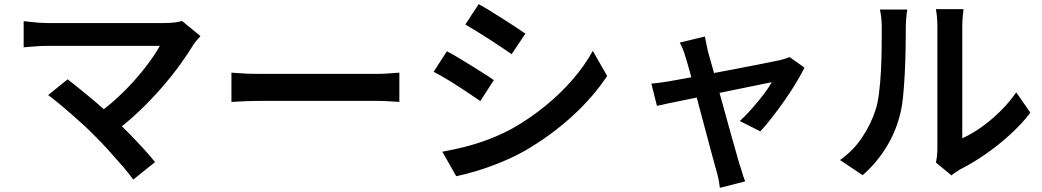

<svg xmlns="http://www.w3.org/2000/svg" viewBox="-20 -805 5020 925"><path d="M946 -631Q937 -621 928.5 -611.5Q920 -602 914 -593Q885 -545 844.5 -489.5Q804 -434 754 -377Q704 -320 647.5 -266.5Q591 -213 531 -169L442 -251Q494 -287 541.5 -330.5Q589 -374 629 -419Q669 -464 700 -506.5Q731 -549 750 -584Q731 -584 696.5 -584Q662 -584 616.5 -584Q571 -584 521 -584Q471 -584 421.5 -584Q372 -584 328.5 -584Q285 -584 252.5 -584Q220 -584 205 -584Q185 -584 163.5 -582.5Q142 -581 123 -579.5Q104 -578 94 -577V-703Q107 -702 126.5 -699.5Q146 -697 167 -695.5Q188 -694 205 -694Q218 -694 249.5 -694Q281 -694 325 -694Q369 -694 420 -694Q471 -694 523 -694Q575 -694 623.5 -694Q672 -694 710.5 -694Q749 -694 771 -694Q826 -694 857 -704ZM434 -153Q412 -176 383 -202.5Q354 -229 322.5 -256.5Q291 -284 262.5 -307.5Q234 -331 212 -347L306 -423Q325 -408 352.5 -386Q380 -364 412 -337.5Q444 -311 476 -282.5Q508 -254 537 -227Q569 -196 604.5 -159.5Q640 -123 672 -88Q704 -53 727 -24L622 60Q602 32 570 -5Q538 -42 502.5 -81.5Q467 -121 434 -153Z M1095 -455Q1112 -454 1138.5 -452Q1165 -450 1194 -449.5Q1223 -449 1249 -449Q1272 -449 1308 -449Q1344 -449 1388 -449Q1432 -449 1479.5 -449Q1527 -449 1574.5 -449Q1622 -449 1664 -449Q1706 -449 1738.5 -449Q1771 -449 1790 -449Q1826 -449 1855.5 -451.5Q1885 -454 1904 -455V-314Q1887 -315 1854.5 -317Q1822 -319 1790 -319Q1772 -319 1739 -319Q1706 -319 1663.5 -319Q1621 -319 1574 -319Q1527 -319 1479.5 -319Q1432 -319 1388 -319Q1344 -319 1308 -319Q1272 -319 1249 -319Q1207 -319 1164.5 -317.5Q1122 -316 1095 -314Z M2286 -785Q2310 -772 2341 -753Q2372 -734 2404 -713.5Q2436 -693 2464.5 -674.5Q2493 -656 2511 -643L2445 -544Q2425 -558 2396.5 -577Q2368 -596 2337 -616Q2306 -636 2276 -654.5Q2246 -673 2222 -687ZM2111 -74Q2167 -84 2225 -99Q2283 -114 2340 -136Q2397 -158 2450 -187Q2534 -235 2607 -294.5Q2680 -354 2738.5 -421.5Q2797 -489 2836 -560L2905 -439Q2837 -336 2735 -243.5Q2633 -151 2511 -80Q2460 -51 2400 -26Q2340 -1 2281.5 17Q2223 35 2178 44ZM2133 -558Q2158 -545 2189 -526.5Q2220 -508 2252 -488Q2284 -468 2312.5 -450Q2341 -432 2359 -419L2294 -318Q2273 -333 2245 -351.5Q2217 -370 2185.5 -390.5Q2154 -411 2123.5 -429Q2093 -447 2069 -459Z M3376 -629Q3379 -612 3383 -594Q3387 -576 3391 -556Q3399 -529 3411.5 -483.5Q3424 -438 3439.5 -383Q3455 -328 3470.5 -270.5Q3486 -213 3501 -160.5Q3516 -108 3527 -68.5Q3538 -29 3544 -9Q3548 0 3552 15Q3556 30 3561 44.5Q3566 59 3570 69L3448 100Q3446 80 3441.5 58Q3437 36 3431 16Q3425 -4 3414 -45.5Q3403 -87 3388.5 -141Q3374 -195 3358.5 -253Q3343 -311 3328.5 -366Q3314 -421 3302 -464.5Q3290 -508 3282 -532Q3277 -551 3270 -568Q3263 -585 3255 -600ZM3856 -479Q3840 -447 3815 -405.5Q3790 -364 3759.5 -320.5Q3729 -277 3699 -238.5Q3669 -200 3643 -172L3544 -222Q3571 -246 3601 -280Q3631 -314 3657.5 -348.5Q3684 -383 3698 -409Q3688 -407 3656.5 -400.5Q3625 -394 3581 -385Q3537 -376 3485 -365.5Q3433 -355 3380.5 -344Q3328 -333 3280.5 -323.5Q3233 -314 3197.5 -306.5Q3162 -299 3145 -295L3118 -402Q3141 -404 3162 -407Q3183 -410 3207 -414Q3218 -416 3249 -421.5Q3280 -427 3323.5 -435Q3367 -443 3416.5 -452.5Q3466 -462 3516.5 -471.5Q3567 -481 3612 -490Q3657 -499 3690 -505.5Q3723 -512 3737 -515Q3749 -518 3762 -522Q3775 -526 3784 -530Z M4489 -22Q4492 -36 4494 -54Q4496 -72 4496 -90Q4496 -101 4496 -134.5Q4496 -168 4496 -215.5Q4496 -263 4496 -319Q4496 -375 4496 -431.5Q4496 -488 4496 -537.5Q4496 -587 4496 -624.5Q4496 -662 4496 -678Q4496 -710 4493 -733.5Q4490 -757 4489 -761H4622Q4622 -757 4619 -733.5Q4616 -710 4616 -677Q4616 -661 4616 -627Q4616 -593 4616 -547.5Q4616 -502 4616 -450.5Q4616 -399 4616 -349Q4616 -299 4616 -255.5Q4616 -212 4616 -181.5Q4616 -151 4616 -139Q4659 -158 4705.5 -190.5Q4752 -223 4796.5 -266.5Q4841 -310 4876 -360L4944 -262Q4902 -207 4844 -154.5Q4786 -102 4724 -59.5Q4662 -17 4604 12Q4589 21 4579.5 28Q4570 35 4564 40ZM4027 -34Q4092 -80 4134.5 -144.5Q4177 -209 4198 -275Q4209 -308 4215 -357Q4221 -406 4224 -462Q4227 -518 4227.5 -573Q4228 -628 4228 -672Q4228 -700 4225.5 -720.5Q4223 -741 4219 -759H4351Q4350 -756 4348.5 -742.5Q4347 -729 4345.5 -711Q4344 -693 4344 -674Q4344 -630 4343 -572Q4342 -514 4339 -453Q4336 -392 4330.5 -337.5Q4325 -283 4314 -245Q4292 -162 4246 -89.5Q4200 -17 4136 39Z"/></svg>

Font: Noto Sans HK SemiBold
Style: Regular
Weight: 600
Version: Version 2.004-H2;hotconv 1.0.118;makeotfexe 2.5.65603